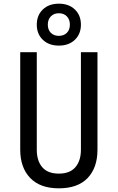

<svg xmlns="http://www.w3.org/2000/svg" viewBox="-20 -1014 640 1044"><path d="M300 10Q198 10 144 -46.5Q90 -103 90 -200V-730H180V-200Q180 -140 209.5 -105Q239 -70 300 -70Q360 -70 390 -105Q420 -140 420 -200V-730H510V-200Q510 -102 456.5 -46Q403 10 300 10ZM300 -766Q246 -766 213 -797.5Q180 -829 180 -880Q180 -931 213 -962.5Q246 -994 300 -994Q354 -994 387 -962.5Q420 -931 420 -880Q420 -829 387 -797.5Q354 -766 300 -766ZM300 -819Q327 -819 343.5 -835.5Q360 -852 360 -880Q360 -908 343.5 -925Q327 -942 300 -942Q273 -942 256.5 -925Q240 -908 240 -880Q240 -852 256.5 -835.5Q273 -819 300 -819Z"/></svg>

Font: JetBrainsMonoNL NF
Style: Regular
Weight: 400
Designer: Philipp Nurullin, Konstantin Bulenkov
Foundry: JetBrains
Version: Version 2.304; ttfautohint (v1.8.4.7-5d5b);Nerd Fonts 3.2.1